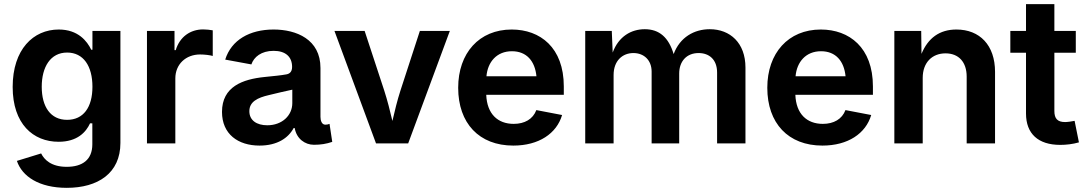

<svg xmlns="http://www.w3.org/2000/svg" viewBox="-20 -696 5275 932"><path d="M304.2 215.8C455.1 215.8 564.5 145 564.5 -2V-545.9H428.7V-454.6H422.9C402.8 -496.1 359.4 -552.7 265.1 -552.7C141.6 -552.7 41.5 -456.1 41.5 -273.9C41.5 -94.7 140.6 -7.8 264.6 -7.8C355.5 -7.8 397.5 -54.7 417 -97.2H428.2V4.4C428.2 79.6 379.9 113.8 303.7 113.8C228.5 113.8 194.8 79.1 179.7 48.8L62 85C87.4 160.6 169.9 215.8 304.2 215.8ZM305.7 -114.3C225.6 -114.3 182.6 -177.2 182.6 -274.9C182.6 -371.1 225.1 -440.9 305.7 -440.9C385.3 -440.9 428.7 -375 428.7 -274.9C428.7 -174.3 384.3 -114.3 305.7 -114.3Z M693.4 0H831.1V-315.4C831.1 -383.8 881.8 -431.6 951.2 -431.6C973.1 -431.6 1001 -428.2 1012.7 -424.3V-548.8C1000 -551.3 980.5 -553.2 965.8 -553.2C904.3 -553.2 852.5 -517.6 833 -452.6H827.1V-545.9H693.4Z M1239.7 10.7C1325.7 10.7 1379.4 -25.9 1405.3 -74.2H1410.6C1419.4 -22.5 1460.4 6.8 1503.9 6.8C1537.1 6.8 1564 2.4 1592.8 -7.3L1579.6 -94.7C1571.8 -91.8 1566.9 -90.8 1559.1 -90.8C1542 -90.8 1535.6 -110.4 1535.6 -128.9V-366.2C1535.6 -504.9 1418.9 -552.7 1308.1 -552.7C1191.9 -552.7 1103 -502 1073.2 -406.7L1200.2 -383.3C1212.4 -419.4 1248.5 -449.2 1308.1 -449.2C1366.2 -449.2 1397.9 -420.4 1397.9 -371.1C1397.9 -344.2 1382.3 -336.4 1367.2 -334.5C1343.3 -330.1 1312 -327.1 1264.6 -322.3C1157.7 -311.5 1057.6 -275.4 1057.6 -152.8C1057.6 -44.9 1135.7 10.7 1239.7 10.7ZM1277.3 -87.9C1226.6 -87.9 1190.4 -111.3 1190.4 -156.2C1190.4 -202.1 1230 -221.7 1285.2 -234.4C1323.2 -244.1 1363.8 -252.9 1398.9 -260.7V-195.3C1398.9 -136.2 1350.1 -87.9 1277.3 -87.9Z M1805.2 0H1961.4L2163.6 -545.9H2018.1L1923.8 -256.3C1908.2 -208 1896.5 -159.2 1884.8 -108.9C1873 -159.2 1860.8 -208 1845.2 -256.3L1750 -545.9H1603.5Z M2471.7 10.7C2595.7 10.7 2682.1 -47.9 2708.5 -137.7L2583.5 -161.6C2566.9 -117.7 2526.9 -94.7 2473.6 -94.7C2396 -94.7 2343.8 -143.1 2340.3 -235.8H2716.8V-276.4C2716.8 -465.3 2602.1 -552.7 2463.9 -552.7C2305.7 -552.7 2204.1 -438 2204.1 -270C2204.1 -97.7 2305.7 10.7 2471.7 10.7ZM2341.3 -325.7C2347.2 -395 2391.1 -447.3 2464.8 -447.3C2536.1 -447.3 2576.7 -399.9 2584 -325.7Z M2820.8 0H2958.5V-332C2958.5 -400.9 3001.5 -438.5 3054.7 -438.5C3106.4 -438.5 3143.1 -403.3 3143.1 -348.6V0H3276.9V-338.9C3276.9 -397.9 3312.5 -438.5 3371.1 -438.5C3421.4 -438.5 3460.9 -408.2 3460.9 -343.8V0H3598.6V-368.2C3598.6 -487.8 3523.9 -554.2 3425.3 -554.2C3349.6 -554.2 3280.3 -515.1 3250 -433.6C3225.6 -514.6 3180.2 -554.2 3109.9 -554.2C3044.4 -554.2 2982.9 -519.5 2954.1 -440.9L2949.7 -545.9H2820.8Z M3972.2 10.7C4096.2 10.7 4182.6 -47.9 4209 -137.7L4084 -161.6C4067.4 -117.7 4027.3 -94.7 3974.1 -94.7C3896.5 -94.7 3844.2 -143.1 3840.8 -235.8H4217.3V-276.4C4217.3 -465.3 4102.5 -552.7 3964.4 -552.7C3806.2 -552.7 3704.6 -438 3704.6 -270C3704.6 -97.7 3806.2 10.7 3972.2 10.7ZM3841.8 -325.7C3847.7 -395 3891.6 -447.3 3965.3 -447.3C4036.6 -447.3 4077.1 -399.9 4084.5 -325.7Z M4459 -317.9C4459 -393.1 4505.4 -437 4569.8 -437C4633.8 -437 4672.4 -394.5 4672.4 -324.2V0H4810.1V-347.2C4810.1 -476.6 4735.8 -552.7 4622.6 -552.7C4540.5 -552.7 4484.9 -511.2 4453.1 -434.6L4451.7 -545.9H4321.3V0H4459Z M4960.4 -675.8V-545.9H4884.3V-439.9H4960.4V-145C4960.4 -46.9 5019.5 7.3 5126.5 7.3C5154.8 7.3 5186.5 3.9 5217.3 -4.9L5196.3 -109.4C5185.1 -106.9 5161.6 -103.5 5150.4 -103.5C5113.3 -103.5 5098.1 -120.1 5098.1 -157.2V-439.9H5202.1V-545.9H5098.1V-675.8Z"/></svg>

Font: Raveo SemiBold
Style: Regular
Weight: 600
Designer: Jakub Foglar, Rasmus Andersson (Inter)
Foundry: Jakubfoglar.com
Version: Version 1.100;Glyphs 3.2.3 (3260)